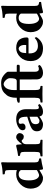

<svg xmlns="http://www.w3.org/2000/svg" viewBox="1230 -1968 748 3247"><g transform="rotate(-90 1603.5 -344.0)"><path d="M351.6 -94.7Q351.6 -99.1 351.3 -103.3Q351.1 -107.4 351.1 -111.6Q351.1 -115.7 351.1 -120.1V-366.2Q334.5 -388.7 317.1 -395.3Q299.8 -401.9 275.9 -401.9Q228 -401.9 202.1 -358.9Q177.2 -317.9 176.8 -229Q176.8 -145 201.9 -100.6Q227.1 -56.2 266.1 -56.2Q270.5 -56.2 281.5 -59.8Q292.5 -63.5 305.2 -69.1Q317.9 -74.7 331.1 -81.8Q344.2 -88.9 351.6 -94.7ZM354.5 -47.9H346.2Q321.3 -30.8 281.7 -10.5Q242.2 9.8 224.1 9.8Q185.1 9.8 161.1 0.5Q137.2 -8.8 106.9 -32.2Q71.8 -59.1 54.4 -104.5Q37.1 -149.9 37.1 -198.2Q37.1 -297.4 109.6 -370.6Q182.1 -443.8 278.8 -443.8Q318.8 -443.8 351.1 -432.6V-563Q351.1 -613.8 341.1 -623.8Q331.1 -633.8 283.2 -638.2Q275.4 -652.3 279.8 -671.9Q403.8 -676.8 467.8 -698.2Q483.9 -698.2 483.9 -685.1Q481 -647.9 481 -583V-132.8Q481 -89.8 493.4 -74.5Q505.9 -59.1 545.9 -55.2Q551.8 -36.1 547.9 -22.9Q462.9 -11.7 381.8 9.8Q359.9 9.8 358.9 -6.8Q356.4 -24.4 354.5 -47.9Z M788.6 -268.1V-122.1Q788.6 -62 800.5 -48.6Q812.5 -35.2 860.4 -32.2Q864.3 -28.3 864.5 -15.1Q864.7 -2 860.4 2Q774.4 0 723.6 0Q670.4 0 586.4 2Q582.5 -2 582.5 -14.9Q582.5 -27.8 586.4 -32.2Q634.3 -36.1 646.5 -49.1Q658.7 -62 658.7 -122.1V-309.1Q658.7 -351.1 646.7 -363.5Q634.8 -376 593.8 -379.9Q587.9 -397.9 591.3 -411.1Q649.4 -417 757.3 -443.8Q778.3 -443.8 780.8 -426.8Q785.6 -377.9 787.6 -348.1H791.5Q858.4 -444.3 910.6 -443.8Q936.5 -443.8 956.5 -426Q976.6 -408.2 976.6 -388.2Q976.6 -357.4 959 -336.4Q941.4 -315.4 918.9 -315.4Q887.2 -315.4 870.6 -332Q868.7 -334 865.2 -337.4Q861.8 -340.8 859.9 -342.8Q857.9 -344.7 855 -346.9Q852.1 -349.1 849.6 -350.1Q847.2 -351.1 844.2 -351.1Q830.1 -351.1 812.5 -334Q800.8 -322.8 794.7 -307.9Q788.6 -293 788.6 -268.1Z M1258.8 -48.3 1252.4 -47.9Q1225.6 -26.9 1189 -8.5Q1152.3 9.8 1132.3 9.8Q1007.3 9.8 1007.3 -95.2Q1007.3 -149.4 1050.3 -178.2Q1093.3 -207 1186.5 -235.8L1253.4 -256.8Q1253.4 -343.8 1233.4 -372.8Q1213.4 -401.9 1176.3 -401.9Q1137.2 -401.9 1134.3 -379.4Q1133.3 -373.5 1134 -366.5Q1134.8 -359.4 1135.7 -354Q1136.7 -348.6 1137.7 -342.5Q1138.7 -336.4 1138.7 -332Q1138.7 -313.5 1120.6 -299.6Q1102.5 -285.6 1076.7 -285.6Q1048.8 -285.6 1036.9 -299.3Q1024.9 -313 1024.9 -336.4Q1024.9 -367.2 1056.4 -392.8Q1087.9 -418.5 1129.9 -431.2Q1171.9 -443.8 1210.4 -443.8Q1381.3 -443.8 1381.3 -271L1379.4 -127Q1379.4 -88.9 1385.5 -74.5Q1391.6 -60.1 1407.2 -60.1Q1431.2 -60.1 1449.2 -74.2Q1467.3 -59.1 1467.3 -45.9Q1408.2 10.3 1336.4 9.8Q1268.6 10.3 1258.8 -48.3ZM1253.4 -217.8 1201.2 -201.2Q1176.3 -193.4 1160.4 -183.1Q1144.5 -172.9 1137.9 -159.9Q1131.3 -147 1129.4 -137Q1127.4 -127 1127.4 -109.9Q1127.4 -84 1141.4 -66.9Q1155.3 -49.8 1185.5 -49.8Q1208.5 -49.8 1253.4 -85.9Z M1883.8 -383.8H1704.1V-127.9Q1704.1 -67.9 1717.3 -51.5Q1730.5 -35.2 1771 -32.2Q1774.9 -28.3 1775.1 -15.1Q1775.4 -2 1771 2Q1685.1 0 1639.2 0Q1581.1 0 1497.1 2Q1493.2 -2 1493.2 -14.9Q1493.2 -27.8 1497.1 -32.2Q1544.9 -34.2 1559.6 -50.5Q1574.2 -66.9 1574.2 -126V-383.8H1518.1Q1491.2 -383.8 1491.2 -394V-411.1Q1491.2 -417 1514.6 -425.5Q1538.1 -434.1 1562 -434.1H1574.2V-446.8Q1574.2 -500 1586.7 -540Q1599.1 -580.1 1614.7 -599.6Q1630.4 -619.1 1658.2 -647Q1710 -697.8 1821.3 -698.2Q1857.4 -698.2 1885.3 -690.9Q1918 -682.6 1949.7 -658.2Q1981.4 -633.8 1997.8 -612.8Q2014.2 -591.8 2014.2 -585V-434.1H2109.4Q2131.3 -434.1 2131.3 -423.8V-400.9Q2131.3 -383.8 2104 -383.8H2014.2V-127Q2014.2 -91.8 2026.6 -75.9Q2039.1 -60.1 2058.1 -60.1Q2092.3 -60.1 2110.4 -74.2Q2128.4 -59.1 2128.4 -45.9Q2112.3 -23.9 2074.7 -7.1Q2037.1 9.8 1997.1 9.8Q1947.3 9.8 1914.1 -18.1Q1884.3 -43.9 1884.3 -105ZM1855.5 -434.1Q1872.1 -434.1 1882.8 -443.6Q1893.6 -453.1 1897.9 -471.9Q1902.3 -490.7 1903.8 -507.6Q1905.3 -524.4 1905.3 -549.8Q1905.3 -585 1870.8 -620.4Q1836.4 -655.8 1802.2 -655.8Q1791 -655.8 1777.1 -648.4Q1763.2 -641.1 1745.6 -623.5Q1728 -606 1716.1 -567.9Q1704.1 -529.8 1704.1 -478V-434.1Z M2329.1 -274.9H2465.3Q2467.3 -276.9 2467.3 -295.9Q2467.3 -350.1 2447.8 -376Q2428.2 -401.9 2403.3 -401.9Q2392.1 -401.9 2376.2 -392.8Q2360.4 -383.8 2349.1 -368.2Q2331.1 -340.8 2329.1 -274.9ZM2583 -128.9Q2598.1 -128.9 2598.1 -98.1Q2523.9 9.8 2411.1 9.8Q2313 9.8 2258.3 -40Q2194.3 -98.1 2194.3 -198.2Q2194.3 -307.1 2261.7 -375.5Q2329.1 -443.8 2414.1 -443.8Q2467.3 -443.8 2504.2 -428.5Q2541 -413.1 2559.6 -386Q2578.1 -358.9 2586.2 -329.8Q2594.2 -300.8 2594.2 -266.1Q2594.2 -235.4 2565.4 -234.9H2325.2Q2325.2 -232.9 2324.7 -228Q2324.2 -223.1 2324.2 -219.2Q2324.2 -147.5 2357.2 -111.8Q2390.1 -76.2 2450.2 -76.2Q2531.2 -75.7 2583 -128.9Z M2997.6 -94.7Q2997.6 -99.1 2997.3 -103.3Q2997.1 -107.4 2997.1 -111.6Q2997.1 -115.7 2997.1 -120.1V-366.2Q2980.5 -388.7 2963.1 -395.3Q2945.8 -401.9 2921.9 -401.9Q2874 -401.9 2848.1 -358.9Q2823.2 -317.9 2822.8 -229Q2822.8 -145 2847.9 -100.6Q2873 -56.2 2912.1 -56.2Q2916.5 -56.2 2927.5 -59.8Q2938.5 -63.5 2951.2 -69.1Q2963.9 -74.7 2977.1 -81.8Q2990.2 -88.9 2997.6 -94.7ZM3000.5 -47.9H2992.2Q2967.3 -30.8 2927.7 -10.5Q2888.2 9.8 2870.1 9.8Q2831.1 9.8 2807.1 0.5Q2783.2 -8.8 2752.9 -32.2Q2717.8 -59.1 2700.4 -104.5Q2683.1 -149.9 2683.1 -198.2Q2683.1 -297.4 2755.6 -370.6Q2828.1 -443.8 2924.8 -443.8Q2964.8 -443.8 2997.1 -432.6V-563Q2997.1 -613.8 2987.1 -623.8Q2977.1 -633.8 2929.2 -638.2Q2921.4 -652.3 2925.8 -671.9Q3049.8 -676.8 3113.8 -698.2Q3129.9 -698.2 3129.9 -685.1Q3127 -647.9 3127 -583V-132.8Q3127 -89.8 3139.4 -74.5Q3151.9 -59.1 3191.9 -55.2Q3197.8 -36.1 3193.8 -22.9Q3108.9 -11.7 3027.8 9.8Q3005.9 9.8 3004.9 -6.8Q3002.4 -24.4 3000.5 -47.9Z"/></g></svg>

Font: Linux Libertine
Style: Bold
Weight: 700
Designer: Philipp H. Poll
Foundry: Philipp H. Poll
Version: Version 5.0.3